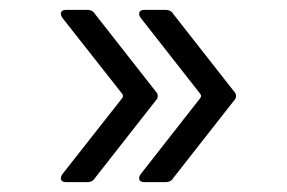

<svg xmlns="http://www.w3.org/2000/svg" viewBox="-20 -475 580 388"><path d="M155.8 -106.9H113.8Q103 -106.9 103 -115.2Q103 -118.7 106 -123L227.1 -276.9Q230 -281.2 227.1 -285.2L106 -439Q103 -443.4 103 -446.8Q103 -455.1 113.8 -455.1H155.8Q167 -455.1 171.9 -446.8L294.9 -290Q298.8 -286.1 298.8 -280.8Q298.8 -275.9 294.9 -272L171.9 -115.2Q167 -106.9 155.8 -106.9ZM314 -106.9H272Q261.2 -106.9 261.2 -115.2Q261.2 -118.7 264.2 -123L384.8 -276.9Q387.7 -281.2 384.8 -285.2L264.2 -439Q261.2 -443.4 261.2 -446.8Q261.2 -455.1 272 -455.1H314Q325.2 -455.1 330.1 -446.8L453.1 -290Q457 -286.1 457 -280.8Q457 -275.9 453.1 -272L330.1 -115.2Q325.2 -106.9 314 -106.9Z"/></svg>

Font: Barlow
Style: Regular
Weight: 400
Designer: Jeremy Tribby
Foundry: Jeremy Tribby
Version: Version 1.101